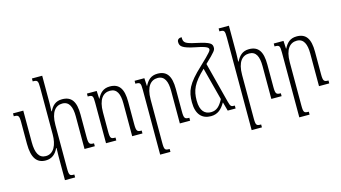

<svg xmlns="http://www.w3.org/2000/svg" viewBox="-104 -1162 3172 1786"><g transform="rotate(-15 1482.0 -269.0)"><path d="M629 -104V-319C629 -444 590 -501 499 -501C435 -501 403 -466 379 -418H375C376 -444 378 -470 378 -496V-760H279V-732C324 -732 331 -726 331 -658V-207C331 -109 296 -29 218 -29C153 -29 124 -84 124 -188V-492H25V-464C69 -464 77 -458 77 -391V-185C77 -46 124 10 207 10C268 10 305 -25 329 -76H333C332 -51 331 -25 331 0V233H429V205C386 205 378 201 378 131V-286C378 -412 427 -462 491 -462C558 -462 582 -403 582 -315V0H681V-28C638 -28 629 -35 629 -104Z M1140 -28C1097 -28 1088 -35 1088 -104V-319C1088 -444 1049 -501 959 -501C894 -501 862 -465 837 -416H835L831 -492H737V-464C784 -464 789 -458 789 -390V0H888V-28C844 -28 836 -32 836 -103V-285C836 -411 885 -462 950 -462C1017 -462 1041 -407 1041 -315V0H1140Z M1599 -28C1556 -28 1547 -35 1547 -104V-319C1547 -444 1508 -501 1418 -501C1353 -501 1321 -465 1296 -416H1294L1290 -492H1196V-464C1243 -464 1248 -458 1248 -390V233H1347V205C1303 205 1295 201 1295 131V-285C1295 -411 1344 -462 1409 -462C1476 -462 1500 -403 1500 -315V0H1599Z M1798 10C1863 10 1903 -26 1936 -84H1938L1961 0H2037V-28C2002 -28 1996 -30 1983 -79L1882 -470C1982 -565 1988 -577 1988 -600C1988 -637 1974 -655 1843 -683C1736 -706 1723 -717 1723 -771C1696 -771 1680 -758 1680 -736C1680 -696 1696 -672 1827 -646C1935 -625 1944 -610 1944 -595C1944 -583 1937 -569 1828 -466C1684 -332 1659 -268 1659 -160C1659 -42 1715 10 1798 10ZM1706 -165C1706 -263 1732 -327 1845 -434L1927 -120C1895 -60 1864 -26 1808 -26C1750 -26 1706 -63 1706 -165Z M2480 -28C2437 -28 2428 -35 2428 -104V-319C2428 -444 2389 -501 2299 -501C2234 -501 2202 -463 2177 -415H2173C2174 -441 2176 -467 2176 -494V-760H2077V-732C2124 -732 2129 -726 2129 -658V233H2228V205C2184 205 2176 201 2176 131V-286C2176 -412 2225 -462 2290 -462C2357 -462 2381 -407 2381 -315V0H2480Z M2939 -28C2896 -28 2887 -35 2887 -104V-319C2887 -444 2848 -501 2758 -501C2693 -501 2661 -465 2636 -416H2634L2630 -492H2536V-464C2583 -464 2588 -458 2588 -390V233H2687V205C2643 205 2635 201 2635 131V-285C2635 -411 2684 -462 2749 -462C2816 -462 2840 -403 2840 -315V0H2939Z"/></g></svg>

Font: Noto Serif Armenian ExtraCondensed Light
Style: Regular
Weight: 300
Width: 2
Designer: Monotype Design Team
Foundry: Monotype Imaging Inc.
Version: Version 2.008